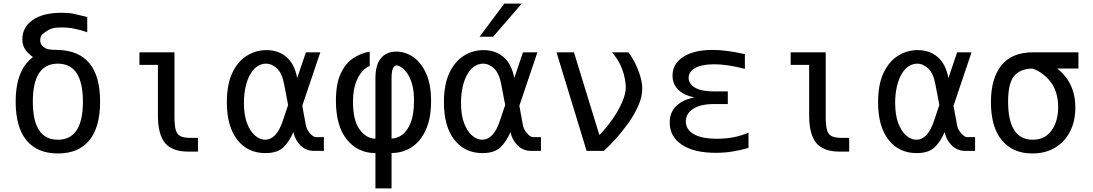

<svg xmlns="http://www.w3.org/2000/svg" viewBox="-20 -837 6061 1065"><path d="M301.3 14.2Q186.5 14.2 126.7 -58.8Q66.9 -131.8 66.9 -272.9Q66.9 -346.7 82.8 -399.4Q98.6 -452.1 127 -486.3Q141.1 -503.9 163.1 -521Q159.2 -522.5 150.9 -529.5Q142.6 -536.6 134.3 -544.9Q117.7 -562 110.8 -580.1Q104 -598.1 104 -619.6Q104 -686 161.4 -726.1Q218.8 -766.1 321.3 -766.1Q339.8 -766.1 358.9 -764.6Q377.9 -763.2 390.1 -760.3L463.9 -742.7V-658.2Q431.6 -669.9 393.6 -677.7Q355.5 -685.5 315.9 -684.6L300.3 -684.1Q283.2 -683.6 267.3 -678.7Q251.5 -673.8 235.4 -662.1L216.3 -648.4Q203.1 -636.7 203.1 -613.8Q203.1 -598.1 210.4 -587.6Q217.8 -577.1 237.8 -566.9Q251.5 -560.5 300.8 -560.1Q535.2 -553.7 535.2 -273.9Q535.2 -131.8 475.6 -58.8Q416 14.2 301.3 14.2ZM300.8 -62Q439.9 -62 439.9 -272.9Q439.9 -483.9 300.8 -483.9Q162.1 -483.9 162.1 -272.9Q162.1 -62 300.8 -62Z M1023.9 3.9Q978 3.9 946.3 -8.5Q914.6 -21 896 -43Q876 -66.9 866 -105.5Q856 -144 856 -194.3V-477.1H753.4V-546.9H947.8V-189Q947.8 -141.6 954.8 -116.5Q961.9 -91.3 980.7 -81.8Q999.5 -72.3 1034.7 -72.3H1078.1V3.9Z M1452.1 12.2Q1353.5 12.2 1295.9 -62Q1238.3 -136.2 1238.3 -269.5Q1238.3 -369.1 1268.8 -433.1Q1299.3 -497.1 1349.4 -528.1Q1399.4 -559.1 1458 -559.1Q1524.4 -559.1 1569.3 -520.3Q1614.3 -481.4 1628.4 -403.8L1676.8 -546.9H1756.8L1656.7 -250.5L1676.3 -143.6Q1680.2 -119.6 1699 -97.9Q1717.8 -76.2 1733.4 -76.2H1776.4V0H1722.7Q1676.8 0 1646.5 -30.8Q1616.2 -61.5 1607.4 -104.5Q1585 -51.8 1551.8 -19.8Q1518.6 12.2 1452.1 12.2ZM1450.2 -62Q1513.7 -62 1548.3 -166L1578.1 -254.4L1556.6 -367.2Q1544.9 -430.7 1516.4 -457.3Q1487.8 -483.9 1455.6 -483.9Q1431.6 -483.9 1409.7 -470.5Q1387.7 -457 1370.6 -429.2Q1352.1 -398.4 1342.5 -356.4Q1333 -314.5 1333 -267.1Q1333 -199.2 1350.3 -153.6Q1367.7 -107.9 1394.8 -85Q1421.9 -62 1450.2 -62Z M2062.5 12.2Q1965.3 12.2 1904.3 -62.7Q1843.3 -137.7 1843.3 -278.3Q1843.3 -371.1 1869.4 -428Q1895.5 -484.9 1938.2 -513.4Q1981 -542 2030.8 -550.8V-471.2Q1999 -458.5 1975.1 -421.9Q1938 -365.7 1938 -272Q1938 -167.5 1975.6 -117.7Q2013.2 -67.9 2062.5 -67.9V-403.3Q2062.5 -477.5 2093 -514.2Q2123.5 -550.8 2178.7 -550.8Q2226.6 -550.8 2270.8 -521.5Q2314.9 -492.2 2343 -431.4Q2371.1 -370.6 2371.1 -275.9Q2371.1 -182.1 2342.5 -117.9Q2314 -53.7 2264.2 -21Q2214.4 11.7 2151.9 11.7V208H2062.5ZM2151.9 -68.4Q2182.1 -68.4 2210.7 -89.1Q2239.3 -109.9 2257.8 -156Q2276.4 -202.1 2276.4 -278.3Q2276.4 -333 2266.1 -369.4Q2255.9 -405.8 2238.8 -430.2Q2223.6 -451.7 2207.5 -462.9Q2191.4 -474.1 2180.7 -474.1Q2151.9 -474.1 2151.9 -403.3Z M2777.3 -816.9H2874L2715.3 -633.3H2640.1ZM2656.2 12.2Q2557.6 12.2 2500 -62Q2442.4 -136.2 2442.4 -269.5Q2442.4 -369.1 2472.9 -433.1Q2503.4 -497.1 2553.5 -528.1Q2603.5 -559.1 2662.1 -559.1Q2728.5 -559.1 2773.4 -520.3Q2818.4 -481.4 2832.5 -403.8L2880.9 -546.9H2960.9L2860.8 -250.5L2880.4 -143.6Q2884.3 -119.6 2903.1 -97.9Q2921.9 -76.2 2937.5 -76.2H2980.5V0H2926.8Q2880.9 0 2850.6 -30.8Q2820.3 -61.5 2811.5 -104.5Q2789.1 -51.8 2755.9 -19.8Q2722.7 12.2 2656.2 12.2ZM2654.3 -62Q2717.8 -62 2752.4 -166L2782.2 -254.4L2760.7 -367.2Q2749 -430.7 2720.5 -457.3Q2691.9 -483.9 2659.7 -483.9Q2635.7 -483.9 2613.8 -470.5Q2591.8 -457 2574.7 -429.2Q2556.2 -398.4 2546.6 -356.4Q2537.1 -314.5 2537.1 -267.1Q2537.1 -199.2 2554.4 -153.6Q2571.8 -107.9 2598.9 -85Q2626 -62 2654.3 -62Z M3066.9 -546.9H3163.6L3304.7 -87.9Q3345.2 -129.4 3378.7 -177.7Q3412.1 -226.1 3431.6 -272.2Q3451.2 -318.4 3451.2 -352.1Q3451.2 -363.8 3448.5 -383.3Q3445.8 -402.8 3440.4 -424.8Q3432.6 -453.1 3418.7 -481.9Q3404.8 -510.7 3375 -546.9H3465.8Q3487.3 -518.1 3504.6 -482.7Q3522 -447.3 3532.2 -411.4Q3542.5 -375.5 3542.5 -345.2Q3542.5 -300.3 3521 -251.5Q3499.5 -202.6 3466.3 -155.8Q3433.1 -108.9 3396.5 -68.4Q3359.9 -27.8 3329.6 0H3233.9Z M3950.7 10.7Q3829.1 10.7 3762 -34.4Q3694.8 -79.6 3694.8 -156.7Q3694.8 -214.8 3731.7 -249.8Q3768.6 -284.7 3831.5 -296.4Q3772.9 -308.6 3741.7 -339.8Q3710.4 -371.1 3710.4 -418Q3710.4 -483.4 3770 -521.7Q3829.6 -560.1 3932.1 -560.1Q4009.3 -560.1 4111.8 -536.6V-455.1Q4060.5 -468.3 4018.6 -474.4Q3976.6 -480.5 3941.4 -480.5Q3872.1 -480.5 3835.9 -459.7Q3799.8 -439 3799.8 -405.3Q3799.8 -372.1 3834.7 -351.1Q3869.6 -330.1 3936 -330.1H4017.1V-259.8H3939.5Q3866.2 -259.8 3825.2 -233.4Q3784.2 -207 3784.2 -163.1Q3784.2 -118.7 3828.1 -93Q3872.1 -67.4 3957.5 -67.4Q4054.2 -67.4 4131.8 -101.1V-16.6Q4084.5 -2.9 4040.5 3.9Q3996.6 10.7 3950.7 10.7Z M4636.2 3.9Q4590.3 3.9 4558.6 -8.5Q4526.9 -21 4508.3 -43Q4488.3 -66.9 4478.3 -105.5Q4468.3 -144 4468.3 -194.3V-477.1H4365.7V-546.9H4560.1V-189Q4560.1 -141.6 4567.1 -116.5Q4574.2 -91.3 4593 -81.8Q4611.8 -72.3 4647 -72.3H4690.4V3.9Z M5064.5 12.2Q4965.8 12.2 4908.2 -62Q4850.6 -136.2 4850.6 -269.5Q4850.6 -369.1 4881.1 -433.1Q4911.6 -497.1 4961.7 -528.1Q5011.7 -559.1 5070.3 -559.1Q5136.7 -559.1 5181.6 -520.3Q5226.6 -481.4 5240.7 -403.8L5289.1 -546.9H5369.1L5269 -250.5L5288.6 -143.6Q5292.5 -119.6 5311.3 -97.9Q5330.1 -76.2 5345.7 -76.2H5388.7V0H5335Q5289.1 0 5258.8 -30.8Q5228.5 -61.5 5219.7 -104.5Q5197.3 -51.8 5164.1 -19.8Q5130.9 12.2 5064.5 12.2ZM5062.5 -62Q5126 -62 5160.6 -166L5190.4 -254.4L5168.9 -367.2Q5157.2 -430.7 5128.7 -457.3Q5100.1 -483.9 5067.9 -483.9Q5043.9 -483.9 5022 -470.5Q5000 -457 4982.9 -429.2Q4964.4 -398.4 4954.8 -356.4Q4945.3 -314.5 4945.3 -267.1Q4945.3 -199.2 4962.6 -153.6Q4980 -107.9 5007.1 -85Q5034.2 -62 5062.5 -62Z M5706.1 14.2Q5598.1 14.2 5537.4 -58.8Q5476.6 -131.8 5476.6 -270.5Q5476.6 -402.3 5534.7 -474.6Q5592.8 -546.9 5710.4 -546.9H5961.9V-457H5844.2Q5944.8 -377.9 5944.8 -240.7Q5944.8 -166 5916 -108.6Q5887.2 -51.3 5833.5 -18.6Q5779.8 14.2 5706.1 14.2ZM5708.5 -62Q5755.4 -62 5786.6 -86.2Q5817.9 -110.4 5833.7 -151.4Q5849.6 -192.4 5849.6 -243.2Q5849.6 -361.8 5765.6 -424.8Q5736.3 -447.3 5707 -456.5Q5641.1 -456.5 5606.4 -416.7Q5571.8 -377 5571.8 -273.4Q5571.8 -62 5708.5 -62Z"/></svg>

Font: Vazir Code Hack
Style: Code-Hack
Weight: 400
Foundry: DejaVu fonts team - Redesigned by Saber Rastikerdar
Version: Version 1.1.2